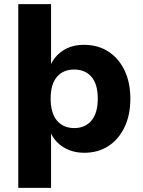

<svg xmlns="http://www.w3.org/2000/svg" viewBox="-20 -725 691 925"><path d="M68 180V-705H226V-410H223Q242 -454 283.5 -481.5Q325 -509 385 -509Q453 -509 503 -476Q553 -443 580.5 -385Q608 -327 608 -249Q608 -171 580 -112.5Q552 -54 502.5 -21.5Q453 11 386 11Q330 11 287 -15Q244 -41 224 -86H226V180ZM338 -108Q390 -108 420.5 -144Q451 -180 451 -250Q451 -319 421 -354.5Q391 -390 337 -390Q284 -390 254 -354.5Q224 -319 224 -250Q224 -180 254.5 -144Q285 -108 338 -108Z"/></svg>

Font: Nunito Sans 9pt ExtraBold
Style: Regular
Weight: 800
Version: Version 3.101;gftools[0.9.27]